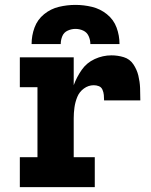

<svg xmlns="http://www.w3.org/2000/svg" viewBox="-20 -764 616 784"><path d="M61 0H367V-122H281V-281Q281 -303 284 -325Q287 -347 295.5 -368Q304 -389 322.5 -402.5Q341 -416 363 -416Q374 -416 384 -412Q394 -408 398.5 -397.5Q403 -387 404 -376Q405 -365 405 -354H553Q553 -380 552 -405Q551 -430 545 -455Q539 -480 524.5 -501.5Q510 -523 485.5 -530.5Q461 -538 435 -538Q400 -538 367 -523Q334 -508 313.5 -478.5Q293 -449 281 -416V-530H61V-408H133V-122H61ZM109 -584H228Q228 -601 234.5 -616.5Q241 -632 256.5 -639Q272 -646 288 -646Q305 -646 320 -639Q335 -632 342 -616.5Q349 -601 349 -584H468Q468 -619 456 -651.5Q444 -684 416.5 -706Q389 -728 355.5 -736Q322 -744 288 -744Q254 -744 220.5 -736Q187 -728 160 -706Q133 -684 121 -651.5Q109 -619 109 -584Z"/></svg>

Font: Iosevka Sparkle Heavy
Style: Regular
Weight: 900
Designer: Belleve Invis
Foundry: Belleve Invis
Version: Version 4.5.0; ttfautohint (v1.8.3)